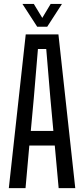

<svg xmlns="http://www.w3.org/2000/svg" viewBox="-20 -979 438 999"><path d="M25.9 0 113.9 -800H284L371.6 0H285.2L265 -221.8H132.6L112.8 0ZM140.2 -297.8H257.7L242.1 -467.7L220.6 -724H177.4L155.8 -467.3ZM173.5 -840 96.6 -958.7H155.8L200 -885.9L243.7 -958.7H302.5L225.7 -840Z"/></svg>

Font: Big Shoulders Text SC Thin
Style: Regular
Weight: 100
Designer: Patric King
Foundry: XO Type Co
Version: Version 2.002